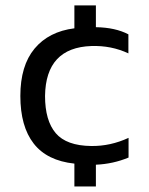

<svg xmlns="http://www.w3.org/2000/svg" viewBox="-20 -592 543 700"><path d="M144.2 -242.2Q146.7 -418.5 313.2 -424.2Q385.7 -426.6 448.1 -397.4V-466.8Q400.8 -491.7 329.6 -492.9V-572.2H251.2V-488.8Q157.9 -477 106 -414.8Q54.2 -352.6 54.2 -242.2Q54.2 -131.2 102.8 -68.7Q151.5 -6.1 251.2 4.5V87.8H329.6V8.5Q392.5 5.8 448.7 -17.6V-89.4Q382.4 -58.7 312.6 -59.7Q222.3 -60.7 183.2 -106.5Q144.2 -152.4 144.2 -242.2Z"/></svg>

Font: Arad-FD-VF Thin
Style: Regular
Weight: 100
Designer: Mohammad Darvishi
Version: Version 1.010;September 21, 2024;FontCreator 15.0.0.2992 64-